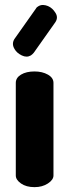

<svg xmlns="http://www.w3.org/2000/svg" viewBox="-20 -770 284 790"><path d="M122 -476Q154 -476 177 -463Q200 -450 200 -429V-48Q200 -30 177 -15Q154 0 122 0Q88 0 66.5 -15Q45 -30 45 -48V-429Q45 -450 66.5 -463Q88 -476 122 -476ZM119 -553Q113 -546 107 -542Q90 -532 69.5 -542Q49 -552 40 -568Q27 -589 39 -609L128 -735Q130 -739 133 -741Q136 -743 139 -745Q148 -750 158 -749.5Q168 -749 177.5 -745Q187 -741 194.5 -734Q202 -727 207 -719Q221 -699 208 -679Z"/></svg>

Font: AkaAcidDosis
Style: ExtraBold
Weight: 800
Designer: Edgar Tolentino, Pablo Impallari, Igino Marini, Aka-Acid
Foundry: Edgar Tolentino, Pablo Impallari, Igino Marini, Aka-Acid
Version: Version 1.007